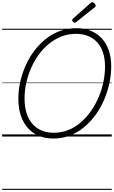

<svg xmlns="http://www.w3.org/2000/svg" viewBox="-20 -1279 1067 1799"><path d="M479 19Q404 19 343.5 -6.5Q283 -32 240.5 -80Q198 -128 175 -197Q152 -266 152 -353Q152 -430 169 -508.5Q186 -587 218.5 -661Q251 -735 298.5 -799Q346 -863 406.5 -912Q467 -961 540.5 -988Q614 -1015 697 -1015Q772 -1015 832 -990Q892 -965 934.5 -918.5Q977 -872 999.5 -806Q1022 -740 1022 -657Q1022 -580 1005 -500Q988 -420 955.5 -344Q923 -268 875.5 -202.5Q828 -137 767.5 -87Q707 -37 634.5 -9Q562 19 479 19ZM484 -35Q557 -35 621 -61Q685 -87 738 -133Q791 -179 833 -239.5Q875 -300 904.5 -369Q934 -438 949 -511Q964 -584 964 -654Q964 -728 945.5 -785.5Q927 -843 891.5 -882Q856 -921 805.5 -941.5Q755 -962 691 -962Q619 -962 555.5 -937Q492 -912 438 -868Q384 -824 342 -765.5Q300 -707 270.5 -639Q241 -571 225.5 -499.5Q210 -428 210 -357Q210 -280 228.5 -220Q247 -160 283 -119Q319 -78 369.5 -56.5Q420 -35 484 -35ZM681 -1066Q673 -1066 664.5 -1074.5Q656 -1083 656 -1090Q656 -1093 657 -1096Q658 -1099 662 -1103L828 -1250Q833 -1253 836 -1256Q839 -1259 844 -1259Q850 -1259 858 -1253.5Q866 -1248 871 -1240.5Q876 -1233 876 -1226Q876 -1222 875 -1218.5Q874 -1215 868 -1211L695 -1073Q690 -1070 687 -1068Q684 -1066 681 -1066ZM0 490H1027V500H0ZM0 -20H1027V0H0ZM0 -505H1027V-500H0ZM0 -1010H1027V-1000H0Z"/></svg>

Font: Playwrite AU QLD Guides
Style: Regular
Weight: 400
Designer: Veronika Burian, José Scaglione
Foundry: TypeTogether
Version: Version 1.003